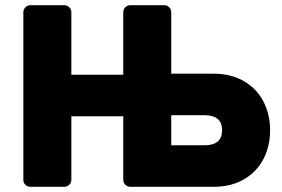

<svg xmlns="http://www.w3.org/2000/svg" viewBox="-20 -720 1085 740"><path d="M613 -700Q624 -700 632 -692Q640 -684 640 -673V-436H803Q871 -436 920.5 -407Q970 -378 995.5 -328.5Q1021 -279 1021 -218Q1021 -157 995.5 -107.5Q970 -58 920.5 -29Q871 0 803 0H482Q471 0 463 -8Q455 -16 455 -27V-272H255V-27Q255 -16 247 -8Q239 0 228 0H97Q86 0 78 -7.5Q70 -15 70 -27V-673Q70 -684 78 -692Q86 -700 97 -700H228Q239 -700 247 -692Q255 -684 255 -673V-432H455V-673Q455 -684 463 -692Q471 -700 482 -700ZM640 -276V-160H768Q836 -160 836 -218Q836 -276 768 -276Z"/></svg>

Font: Hezaedrus
Style: Bold
Weight: 700
Designer: Hubert & Fischer
Foundry: Hubert & Fischer
Version: Version 1.10;September 3, 2019;FontCreator 11.5.0.2425 64-bi